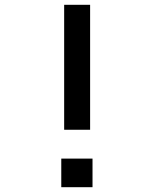

<svg xmlns="http://www.w3.org/2000/svg" viewBox="-20 -741 640 799"><path d="M365 -81H235V38H365ZM247 -201H355V-721H247Z"/></svg>

Font: Kode Mono SemiBold
Style: Regular
Weight: 600
Monospace: yes
Designer: Isa Ozler
Foundry: Kadena LLC
Version: Version 1.206;gftools[0.9.28]